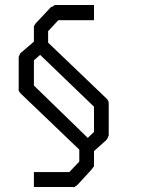

<svg xmlns="http://www.w3.org/2000/svg" viewBox="-20 -679 580 770"><path d="M332 -126 357 -150V-251L141 -459L116 -437V-336ZM357 -73V-20V-12Q356.5 -11 354.5 -9Q352.5 -7 352 -6Q350 -2 348 0L292 61Q288 65 286 66Q284.5 66.5 282 68.5Q279.5 70.5 279 71Q278 71.5 276 71.5Q275 71.5 273.2 71.2Q271.5 71 271 71H116V11H258L298 -31V-79L64 -303Q60 -307 59 -309Q58.5 -310 57 -312.5Q55.5 -315 55 -316Q54.5 -317 54.5 -319Q54.5 -320 54.8 -321.8Q55 -323.5 55 -324V-450Q55 -452 56.5 -454.5Q58 -457 58 -458Q58.5 -459 59.5 -461.5Q60.5 -464 61 -465Q62 -466 64 -467.5Q66 -469 67 -470L116 -512V-565Q116 -566 115.8 -567.8Q115.5 -569.5 115.5 -570.5Q115.5 -572 116 -573L119 -579Q119.5 -580 121 -582Q122.5 -584 123 -585L180 -646Q182 -649.5 186 -651Q190 -653 193 -654Q193.5 -654 196.2 -656.5Q199 -659 201 -659H357V-598H214L173 -554V-508L407 -284Q411 -280 412 -278Q415 -273.5 415 -271Q416 -268 416 -263V-137Q416 -135 413 -129Q412 -126 410 -122Q409 -120 405 -116Z"/></svg>

Font: 3270 Nerd Font
Style: Regular
Weight: 400
Monospace: yes
Version: Version 3.0.1;Nerd Fonts 3.3.0